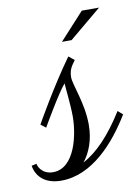

<svg xmlns="http://www.w3.org/2000/svg" viewBox="-125 -597 485 669"><g transform="rotate(-10 117.5 -262.5)"><path d="M157 -383 137 -399C68 -303 1 -184 0 -182L18 -168C19 -170 83 -281 108 -309V-308C108 -298 116 -232 116 -190C116 -128 93 -11 15 -11C-24 -11 -37 -42 -37 -50L-55 -46C-47 0 -11 23 38 23C148 23 234 -75 290 -167L273 -182C224 -104 176 -53 125 -26C149 -56 166 -99 166 -153C166 -229 134 -299 134 -326C134 -358 150 -371 157 -383ZM272 -548H211L124 -453H158Z"/></g></svg>

Font: Parisienne
Style: Regular
Weight: 400
Designer: Astigmatic (AOETI)
Foundry: Astigmatic (AOETI)
Version: Version 1.000